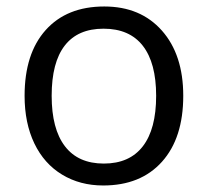

<svg xmlns="http://www.w3.org/2000/svg" viewBox="-20 -565 644 595"><path d="M547.9 -268.1Q547.9 -137.2 481.9 -63.7Q416 9.8 299.8 9.8Q228 9.8 172.4 -23.9Q116.7 -57.6 86.4 -120.6Q56.2 -183.6 56.2 -268.1Q56.2 -398.9 121.6 -471.9Q187 -544.9 303.2 -544.9Q415.5 -544.9 481.7 -470.2Q547.9 -395.5 547.9 -268.1ZM140.1 -268.1Q140.1 -165.5 181.2 -111.8Q222.2 -58.1 301.8 -58.1Q381.3 -58.1 422.6 -111.6Q463.9 -165 463.9 -268.1Q463.9 -370.1 422.6 -423.1Q381.3 -476.1 300.8 -476.1Q221.2 -476.1 180.7 -423.8Q140.1 -371.6 140.1 -268.1Z"/></svg>

Font: f05545470
Style: Regular
Weight: 400
Foundry: Ascender Corporation
Version: Version 1.10